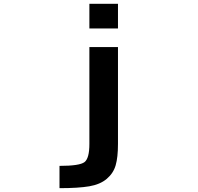

<svg xmlns="http://www.w3.org/2000/svg" viewBox="-20 -771 1040 1010"><path d="M293 218.8V101.6Q399.4 101.6 424.8 81.5Q450.2 61.5 450.2 -13.7V-523.4H600.6V-13.7Q600.6 56.6 588.4 98.6Q576.2 140.6 541.5 169.9Q506.8 199.2 449.7 209Q392.6 218.8 293 218.8ZM450.2 -621.1V-751H600.6V-621.1Z"/></svg>

Font: Gen Shin Gothic Monospace Bold
Style: Bold
Weight: 700
Designer: [Source Han Sans]
Ryoko NISHIZUKA  (kana & ideographs); Paul D. Hunt (Latin, Greek & Cyrillic); Wenlong ZHANG  (bopomofo
Version: Version 1.002.20150607